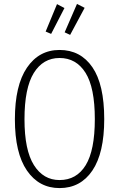

<svg xmlns="http://www.w3.org/2000/svg" viewBox="-20 -949 608 980"><path d="M512 -341Q512 -168 451.5 -78.5Q391 11 284 11Q179 11 117.5 -78.5Q56 -168 56 -340Q56 -513 117.5 -603.5Q179 -694 284 -694Q391 -694 451.5 -606Q512 -518 512 -341ZM105 -340Q105 -183 153 -106.5Q201 -30 284 -30Q371 -30 417.5 -106Q464 -182 464 -341Q464 -502 416.5 -577.5Q369 -653 284 -653Q200 -653 152.5 -576.5Q105 -500 105 -340ZM373 -929 412 -909 338 -771 310 -784ZM271 -928 309 -908 241 -776 213 -788Z"/></svg>

Font: Fira Sans Extra Condensed ExtraLight
Style: Regular
Weight: 275
Width: 1
Designer: Carrois Corporate & Edenspiekermann AG
Foundry: Carrois Corporate GbR & Edenspiekermann AG
Version: Version 4.203